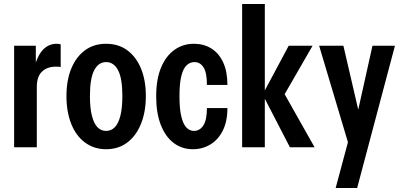

<svg xmlns="http://www.w3.org/2000/svg" viewBox="-20 -740 2021 965"><path d="M51 0V-510H160V-391H165V0ZM165 -303 149 -388Q166 -458 195 -489Q224 -520 265 -520Q276 -520 285 -517V-403Q282 -404 276 -404.5Q270 -405 261 -405Q217 -405 191 -380Q165 -355 165 -303Z M513 10Q453 10 407.5 -23.5Q362 -57 338 -117.5Q314 -178 314 -257Q314 -337 338.5 -396Q363 -455 407.5 -487.5Q452 -520 513 -520Q575 -520 619.5 -487.5Q664 -455 688.5 -396Q713 -337 713 -257Q713 -178 688.5 -117.5Q664 -57 619.5 -23.5Q575 10 513 10ZM513 -82Q539 -82 557 -100.5Q575 -119 585 -158Q595 -197 595 -257Q595 -346 573.5 -387Q552 -428 513 -428Q475 -428 453.5 -387Q432 -346 432 -257Q432 -197 442 -158Q452 -119 470 -100.5Q488 -82 513 -82Z M949 10Q895 10 853.5 -21Q812 -52 788.5 -111.5Q765 -171 765 -256Q765 -342 789.5 -400.5Q814 -459 857 -489.5Q900 -520 954 -520Q1004 -520 1042 -496.5Q1080 -473 1101.5 -427Q1123 -381 1123 -313H1020Q1020 -375 1003 -401.5Q986 -428 957 -428Q935 -428 918 -412Q901 -396 891.5 -358.5Q882 -321 882 -257Q882 -192 891.5 -153.5Q901 -115 917.5 -98.5Q934 -82 955 -82Q984 -82 1002 -109.5Q1020 -137 1020 -197H1123Q1123 -130 1100 -84Q1077 -38 1037.5 -14Q998 10 949 10Z M1197 0V-720H1311V0ZM1437 0 1300 -265 1431 -510H1551L1397 -243L1398 -289L1561 0Z M1667 205 1744 -82 1763 -110 1852 -510H1965L1775 205ZM1739 9 1584 -510H1706L1809 -66Z"/></svg>

Font: Instrument Sans Condensed SemiBold
Style: Regular
Weight: 600
Width: 3
Designer: Rodrigo Fuenzalida
Foundry: fragTYPE
Version: Version 1.000;gftools[0.9.28]